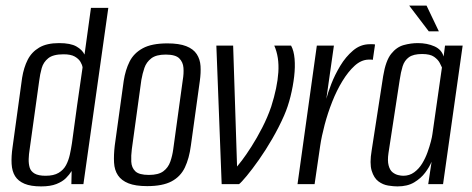

<svg xmlns="http://www.w3.org/2000/svg" viewBox="-20 -658 1687 686"><path d="M127 8Q90 8 67.5 -1.5Q45 -11 34 -28.5Q23 -46 21.5 -72.5Q20 -99 25 -133L59 -380Q65 -417 79 -444.5Q93 -472 120 -488Q147 -504 191 -504Q232 -504 253 -492Q274 -480 282 -463L305 -630H367L278 0H235L236 -47Q228 -34 215.5 -21.5Q203 -9 181.5 -0.5Q160 8 127 8ZM143 -30Q172 -30 189.5 -40.5Q207 -51 216 -68Q225 -85 229.5 -105.5Q234 -126 237 -146Q246 -214 255.5 -281.5Q265 -349 275 -417Q274 -426 267.5 -437Q261 -448 247 -456Q233 -464 207 -464Q170 -464 152.5 -450Q135 -436 129 -414.5Q123 -393 120 -369L86 -125Q83 -107 82.5 -90Q82 -73 86 -59.5Q90 -46 103.5 -38Q117 -30 143 -30Z M506 7Q464 7 439 -3Q414 -13 401.5 -31.5Q389 -50 387.5 -77Q386 -104 390 -138L422 -369Q428 -408 443 -438Q458 -468 490 -485.5Q522 -503 578 -503Q620 -503 645.5 -493Q671 -483 683 -464.5Q695 -446 696.5 -422Q698 -398 694 -369L662 -138Q656 -92 640.5 -59.5Q625 -27 593 -10Q561 7 506 7ZM512 -33Q546 -33 563.5 -46Q581 -59 588.5 -80.5Q596 -102 599 -125L633 -372Q637 -395 635.5 -415.5Q634 -436 620.5 -449.5Q607 -463 572 -463Q538 -463 520.5 -449.5Q503 -436 496 -415.5Q489 -395 485 -372L451 -125Q448 -102 449 -80.5Q450 -59 463.5 -46Q477 -33 512 -33Z M772 0 753 -495H813L827 -63Q830 -66 844.5 -85Q859 -104 878.5 -134.5Q898 -165 917 -202Q936 -239 949 -277Q971 -346 974.5 -400Q978 -454 960 -495H1020Q1030 -477 1032.5 -448Q1035 -419 1031 -384.5Q1027 -350 1018 -313.5Q1009 -277 995 -245Q977 -204 953 -162.5Q929 -121 905 -87Q881 -53 861.5 -29.5Q842 -6 834 0Z M1043 0 1112 -495H1173L1146 -305Q1151 -325 1163.5 -357.5Q1176 -390 1195.5 -422.5Q1215 -455 1241.5 -477.5Q1268 -500 1301 -500Q1305 -500 1311 -500Q1317 -500 1320 -499L1312 -444Q1310 -445 1305.5 -445Q1301 -445 1296 -445Q1270 -444 1247 -423Q1224 -402 1203.5 -368.5Q1183 -335 1167 -294.5Q1151 -254 1140 -212.5Q1129 -171 1124 -137L1104 0Z M1400 8Q1386 8 1367 5Q1348 2 1332 -10Q1316 -22 1308 -48Q1300 -74 1308 -121L1349 -386Q1358 -441 1377.5 -465.5Q1397 -490 1422.5 -497Q1448 -504 1473 -504Q1506 -504 1532 -492.5Q1558 -481 1565 -456L1570 -495H1633L1563 0H1510L1522 -80Q1514 -61 1499 -41Q1484 -21 1460 -6.5Q1436 8 1400 8ZM1421 -30Q1443 -30 1460 -42.5Q1477 -55 1488.5 -74Q1500 -93 1507.5 -114Q1515 -135 1519.5 -152.5Q1524 -170 1525 -179L1559 -417Q1557 -422 1551 -433.5Q1545 -445 1531 -455Q1517 -465 1488 -465Q1457 -465 1441 -453.5Q1425 -442 1418.5 -421Q1412 -400 1408 -372L1368 -111Q1364 -84 1368.5 -67Q1373 -50 1382.5 -42.5Q1392 -35 1402.5 -32.5Q1413 -30 1421 -30ZM1512 -546 1442 -638H1504L1548 -546Z"/></svg>

Font: Alumni Sans
Style: Italic
Weight: 400
Italic angle: -8°
Version: Version 1.016